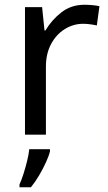

<svg xmlns="http://www.w3.org/2000/svg" viewBox="-20 -566 453 807"><path d="M335 -546Q350 -546 367.5 -544.5Q385 -543 398 -540L387 -459Q374 -462 358.5 -464Q343 -466 329 -466Q288 -466 252 -443.5Q216 -421 194.5 -380.5Q173 -340 173 -286V0H85V-536H157L167 -438H171Q197 -482 238 -514Q279 -546 335 -546ZM190 70Q186 88 173.5 115.5Q161 143 144.5 171Q128 199 110 221H62V209Q70 192 78.5 165.5Q87 139 94 110.5Q101 82 103 61H190Z"/></svg>

Font: Noto Sans Sogdian
Style: Regular
Weight: 400
Designer: Monotype Design Team
Foundry: Monotype Imaging Inc.
Version: Version 2.002; ttfautohint (v1.8.4.7-5d5b)